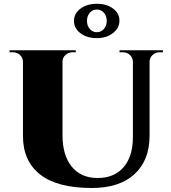

<svg xmlns="http://www.w3.org/2000/svg" viewBox="-20 -961 885 996"><path d="M482.9 -941.4Q533.2 -941.4 566.4 -916.7Q599.6 -892.1 599.6 -854.5Q599.6 -815.4 565.9 -789.3Q532.2 -763.2 481.9 -763.2Q431.2 -763.2 397.5 -788.6Q363.8 -814 363.8 -852.5Q363.8 -891.1 397.7 -916.3Q431.6 -941.4 482.9 -941.4ZM481.9 -911.6Q460.4 -911.6 445.8 -894.8Q431.2 -877.9 431.2 -852.5Q431.2 -827.6 445.8 -810.8Q460.4 -793.9 481.9 -793.9Q504.4 -793.9 519 -810.8Q533.7 -827.6 533.7 -852.5Q533.7 -877.9 519 -894.8Q504.4 -911.6 481.9 -911.6ZM600.1 -700.2H825.2V-689.9H808.6Q787.1 -689.9 772.2 -676.5Q757.3 -663.1 755.9 -642.6V-257.3Q755.9 -129.4 677.7 -57.6Q599.6 14.2 456.5 14.2Q276.9 14.2 188 -55.9Q99.1 -126 99.1 -255.4V-640.6Q98.6 -662.1 83.5 -676Q68.4 -689.9 46.4 -689.9H29.8V-700.2H373V-689.9H356.9Q335.4 -689.9 320.1 -676.3Q304.7 -662.6 304.2 -642.1V-260.3Q304.2 -155.3 352.3 -96.4Q400.4 -37.6 486.3 -37.6Q572.3 -37.6 620.6 -93Q668.9 -148.4 669.4 -247.6V-642.1Q668.5 -662.6 653.3 -676.3Q638.2 -689.9 616.7 -689.9H600.1Z"/></svg>

Font: Cinzel Black
Style: Regular
Weight: 900
Designer: Natanael Gama
Version: Version 1.001;PS 001.001;hotconv 1.0.56;makeotf.lib2.0.21325